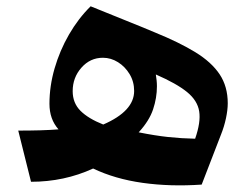

<svg xmlns="http://www.w3.org/2000/svg" viewBox="-20 -569 779 601"><path d="M37.1 -160.2Q73.2 -160.2 106 -161.1Q138.7 -162.1 163.1 -164.1Q134.8 -195.8 134.8 -244.1Q134.8 -299.3 150.9 -355Q167 -410.6 196 -460.9Q225.1 -511.2 263.7 -549.3Q322.3 -525.4 372.3 -505.4Q422.4 -485.4 465.3 -467.3Q541 -436.5 591.6 -405.5Q642.1 -374.5 667.5 -336.4Q692.9 -298.3 692.9 -245.6Q692.9 -225.1 687.3 -198.7Q681.6 -172.4 672.4 -149.4L611.3 8.8Q513.2 15.6 426.5 3.4Q339.8 -8.8 271.5 -41.5Q181.2 0 77.1 0ZM303.2 -179.2Q399.9 -221.2 399.9 -284.2Q399.9 -313.5 385.7 -336.9Q371.6 -360.4 349.4 -374.3Q327.1 -388.2 302.2 -388.2Q262.2 -388.2 234.9 -357.2Q207.5 -326.2 207.5 -283.7Q207.5 -246.6 231.9 -222.2Q256.3 -197.8 303.2 -179.2ZM414.1 -154.8Q465.3 -144.5 506.3 -140.1Q547.4 -135.7 590.8 -134.8Q608.9 -186.5 603.5 -220.5Q598.1 -254.4 565.4 -281Q532.7 -307.6 467.8 -335.9Q469.2 -326.7 470.2 -317.6Q471.2 -308.6 471.2 -298.8Q471.2 -262.7 459.2 -226.8Q447.3 -190.9 414.1 -154.8Z"/></svg>

Font: Pinar-DS3-FD Bold
Style: Regular
Weight: 700
Designer: Amin Abedi
Version: Version 3.000